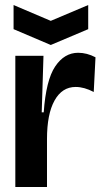

<svg xmlns="http://www.w3.org/2000/svg" viewBox="-20 -744 412 764"><path d="M41 0V-266V-522H153L146 -297H154Q163 -425 199.5 -479.5Q236 -534 291 -534Q326 -534 360 -516L353 -378Q315 -398 281 -398Q227 -398 197 -344Q167 -290 167 -191V0ZM34 -724 182 -661 331 -724V-628L182 -565L34 -628Z"/></svg>

Font: Bricolage Grotesque 96pt SemiBold
Style: Regular
Weight: 600
Designer: Mathieu Triay
Foundry: Atelier Triay
Version: Version 1.001; ttfautohint (v1.8.4.7-5d5b);gftools[0.9.33.de